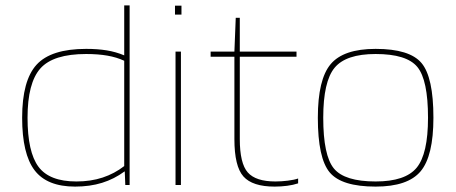

<svg xmlns="http://www.w3.org/2000/svg" viewBox="-20 -685 1688 711"><path d="M440 -665H460V0H444L442 -50H441Q403 -22 358 -8Q313 6 258 6Q154 6 108 -54.5Q62 -115 62 -249Q62 -387 115.5 -445.5Q169 -504 299 -504Q341 -504 375 -498.5Q409 -493 440 -480ZM263 -13Q316 -13 360 -27.5Q404 -42 440 -70V-460Q412 -473 377.5 -479Q343 -485 299 -485Q177 -485 129.5 -431.5Q82 -378 82 -249Q82 -122 122.5 -67.5Q163 -13 263 -13Z M652 -631H628V-664H652ZM650 0H630V-494H650Z M1084 -24V-6Q1066 0 1043.5 3Q1021 6 997 6Q915 6 881.5 -31.5Q848 -69 848 -170V-475H760V-494H848L853 -619H868V-494H1078V-475H868V-170Q868 -80 897.5 -46.5Q927 -13 1000 -13Q1022 -13 1046 -16Q1070 -19 1084 -24Z M1585 -249Q1585 -107 1537.5 -50.5Q1490 6 1371 6Q1245 6 1201 -46.5Q1157 -99 1157 -249Q1157 -391 1204.5 -447.5Q1252 -504 1371 -504Q1497 -504 1541 -451.5Q1585 -399 1585 -249ZM1177 -249Q1177 -109 1216.5 -61Q1256 -13 1371 -13Q1481 -13 1523 -64Q1565 -115 1565 -249Q1565 -389 1525.5 -437Q1486 -485 1371 -485Q1261 -485 1219 -434Q1177 -383 1177 -249Z"/></svg>

Font: Blinker Thin
Style: Regular
Weight: 100
Designer: Juergen Huber
Foundry: supertype
Version: Version 1.017;hotconv 1.0.117;makeotfexe 2.5.65602